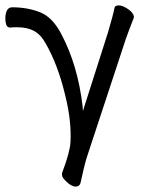

<svg xmlns="http://www.w3.org/2000/svg" viewBox="-41 -512 541 711"><path d="M-4 -410Q-18 -410 -20.5 -432Q-23 -454 -17 -469.5Q-11 -485 4 -485Q61 -485 107.5 -466.5Q154 -448 186 -386Q247 -271 265 -118L266 -101L358 -389Q379 -460 383 -483Q385 -492 399 -492Q413 -492 433 -478.5Q453 -465 455 -450Q455 -446 451 -437Q447 -428 438.5 -405Q430 -382 425 -368L280 72Q275 88 268.5 115.5Q262 143 257 166Q253 179 239 179Q225 179 207.5 163Q190 147 189 138.5Q188 130 189 128Q218 52 220 14.5Q222 -23 217.5 -66Q213 -109 200 -161Q173 -274 127 -353Q109 -385 84 -398Q59 -411 24 -411H11Q5 -411 -3 -410Z"/></svg>

Font: LXGW WenKai Lite
Style: Regular
Weight: 400
Designer: LXGW / Fontworks Inc.
Foundry: LXGW / Fontworks Inc.
Version: Version 1.511; March 25, 2025